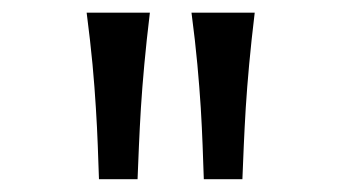

<svg xmlns="http://www.w3.org/2000/svg" viewBox="-20 -794 540 304"><path d="M302.7 -510.3Q301.8 -536.1 300.8 -563.7Q299.8 -591.3 297.9 -623Q295.9 -654.8 292.5 -691.9Q289.1 -729 283.2 -773.9H383.3Q377.9 -729 374.5 -691.9Q371.1 -654.8 369.1 -623Q367.2 -591.3 366 -563.7Q364.7 -536.1 363.8 -510.3ZM136.7 -510.3Q135.7 -536.1 134.8 -563.7Q133.8 -591.3 131.8 -623Q129.9 -654.8 126.5 -691.9Q123 -729 117.2 -773.9H217.3Q211.9 -729 208.5 -691.9Q205.1 -654.8 203.1 -623Q201.2 -591.3 200 -563.7Q198.7 -536.1 197.8 -510.3Z"/></svg>

Font: Andika Eur
Style: Regular
Weight: 400
Designer: Victor Gaultney, Annie Olsen, Julie Remington, Don Collingsworth, Eric Hays, Becca Hirsbrunner
Foundry: SIL International
Version: Version 5.000